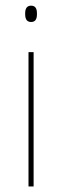

<svg xmlns="http://www.w3.org/2000/svg" viewBox="-20 -674 224 694"><path d="M83 0V-485.5H101.5V0ZM92.5 -594.5Q82 -594.5 76.5 -601.2Q71 -608 71 -622V-626.5Q71 -640 76.5 -646.8Q82 -653.5 92.5 -653.5Q103 -653.5 108.2 -646.8Q113.5 -640 113.5 -626.5V-622Q113.5 -608 108.2 -601.2Q103 -594.5 92.5 -594.5Z"/></svg>

Font: Anek Odia Medium Thin
Style: Regular
Weight: 250
Version: Version 1.003